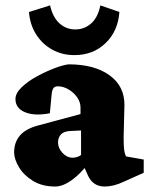

<svg xmlns="http://www.w3.org/2000/svg" viewBox="-20 -681 551 709"><path d="M183.6 7.8Q135.7 7.8 101.6 -13.2Q67.4 -34.2 49.8 -64Q32.2 -93.8 32.2 -118.2Q32.2 -156.2 54.2 -181.2Q76.2 -206.1 121.1 -217.8L277.3 -259.8V-284.2Q277.3 -303.7 265.1 -321.3Q252.9 -338.9 233.4 -350.6Q213.9 -362.3 193.4 -362.3Q182.6 -362.3 177.7 -356Q172.9 -349.6 170.9 -335L164.1 -262.7Q107.4 -252 72.3 -266.6Q37.1 -281.2 37.1 -315.4Q37.1 -336.9 60.1 -358.9Q83 -380.9 116.2 -398.9Q149.4 -417 181.6 -429.2Q213.9 -441.4 233.4 -443.4Q329.1 -443.4 384.8 -402.8Q440.4 -362.3 439.5 -292L436.5 -173.8Q436.5 -140.6 438.5 -127Q440.4 -113.3 445.3 -103.5L510.7 -91.8V-43L436.5 -9.8Q418 -1 400.4 3.4Q382.8 7.8 366.2 7.8Q322.3 7.8 303.7 -35.2L282.2 -84L306.6 -78.1Q277.3 -39.1 244.6 -15.6Q211.9 7.8 183.6 7.8ZM248 -98.6Q255.9 -98.6 264.2 -101.1Q272.5 -103.5 279.3 -108.4V-199.2L240.2 -197.3Q215.8 -196.3 205.1 -184.6Q194.3 -172.9 194.3 -155.3Q194.3 -133.8 210.9 -116.2Q227.5 -98.6 248 -98.6ZM350.6 -661.1 420.9 -636.7Q416 -566.4 370.1 -522Q324.2 -477.5 254.9 -477.5Q209 -477.5 172.4 -498Q135.7 -518.6 113.3 -554.2Q90.8 -589.8 86.9 -636.7L165 -661.1Q174.8 -617.2 199.7 -594.7Q224.6 -572.3 257.8 -572.3Q292 -572.3 316.9 -594.7Q341.8 -617.2 350.6 -661.1Z"/></svg>

Font: Crimson Pro Black
Style: Regular
Weight: 900
Designer: Jacques Le Bailly
Foundry: Baron von Fonthausen
Version: Version 1.003